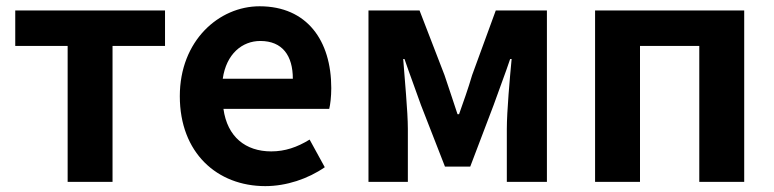

<svg xmlns="http://www.w3.org/2000/svg" viewBox="-20 -594 2529 627"><path d="M200.9 0H347.5V-444.1H518.9V-559.8H29.8V-444.1H200.9Z M846.4 13.8C915 13.8 985.8 -9.9 1040.6 -47.9L991.1 -138.2C950.3 -113.1 910.7 -99.6 865.6 -99.6C782.1 -99.6 722.2 -147 709.7 -238.4H1055.1C1058.7 -252.4 1061.8 -279 1061.8 -306.4C1061.8 -461.6 982.5 -573.5 827.7 -573.5C695.1 -573.5 567.2 -461.3 567.2 -279.9C567.2 -94.7 689.2 13.8 846.4 13.8ZM707.4 -336.9C719.1 -418.4 771.2 -460.2 830.1 -460.2C902.5 -460.2 936.3 -412 936.3 -336.9Z M1183.3 0H1311.9V-172.9C1311.9 -229.9 1301.1 -339.5 1296.7 -401.4H1300.9C1316.7 -354.8 1338.7 -296.8 1354.7 -250.9L1433.1 -49.9H1515.6L1592 -250.9C1608 -296.8 1630 -353.2 1646 -401.4H1650.8C1644.9 -339.5 1635.1 -229.9 1635.1 -172.9V0H1766V-559.8H1599L1521.8 -348.7C1508.4 -302.9 1493.6 -262.4 1479.1 -221H1474.1C1461 -262.4 1446.5 -302.9 1431.6 -348.7L1350.1 -559.8H1183.3Z M1923.3 0H2070V-444.1H2263.6V0H2410.3V-559.8H1923.3Z"/></svg>

Font: Source Han Sans JP VF
Style: Regular
Weight: 250
Designer: Ryoko NISHIZUKA 西塚涼子 (kana, bopomofo & ideographs); Paul D. Hunt (Latin, Greek & Cyrillic); Sandoll Communications 산돌커뮤니
Foundry: Adobe
Version: Version 2.004;hotconv 1.0.118;makeotfexe 2.5.65603